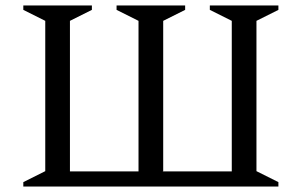

<svg xmlns="http://www.w3.org/2000/svg" viewBox="-20 -680 1100 700"><path d="M315 -660V-644L235 -604V-55H485V-604L405 -644V-660H655V-644L575 -604V-56L572 -55H825V-604L745 -644V-660H995V-644L915 -604V-56L995 -16V0H65V-16L145 -56V-604L65 -644V-660Z"/></svg>

Font: Spectral SC
Style: Regular
Weight: 400
Designer: Jean-Baptiste Levee
Foundry: Production Type
Version: Version 2.001